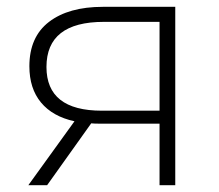

<svg xmlns="http://www.w3.org/2000/svg" viewBox="-20 -542 641 562"><path d="M493 -522V0H447V-180H273Q255 -180 247 -181L118 0H63L198 -187Q134 -201 100 -242Q66 -283 66 -348Q66 -434 123.5 -478Q181 -522 281 -522ZM278 -218H447V-478H284Q116 -478 116 -346Q116 -218 278 -218Z"/></svg>

Font: Montserrat Alternates Light
Style: Regular
Weight: 300
Designer: Julieta Ulanovsky
Foundry: Julieta Ulanovsky
Version: Version 7.200